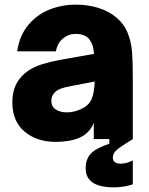

<svg xmlns="http://www.w3.org/2000/svg" viewBox="-20 -599 641 827"><path d="M552 0Q498 33 482 47.5Q466 62 466 79Q466 106 500 106Q524 106 552 92V195Q513 208 471 208Q349 208 349 126Q349 86 371.5 62.5Q394 39 451 20V0H384V-69Q370 -36 344 -18Q301 12 219 12Q138 12 85.5 -32.5Q33 -77 33 -159Q33 -249 104 -296Q131 -313 163.5 -323Q196 -333 238 -341L385 -367Q382 -410 362 -433Q343 -453 305 -453Q275 -453 251 -433Q227 -413 221 -378H54Q64 -446 101.5 -491Q139 -536 192.5 -557.5Q246 -579 306 -579Q358 -579 403.5 -565Q449 -551 482 -523Q515 -495 530 -457Q545 -419 548.5 -378Q552 -337 552 -269ZM388 -248 285 -228Q257 -223 241.5 -217Q226 -211 216 -201Q201 -186 201 -165Q201 -140 220 -127.5Q239 -115 268 -115Q298 -115 329 -129Q362 -144 374 -171Q386 -198 388 -248Z"/></svg>

Font: Open Sauce One Black
Style: Regular
Weight: 900
Designer: Alfredo Marco Pradil
Foundry: Creative Sauce Fz LLC
Version: Version 1.477